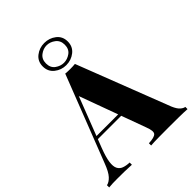

<svg xmlns="http://www.w3.org/2000/svg" viewBox="-276 -1080 1220 1220"><g transform="rotate(-45 334.0 -470.5)"><path d="M383 -709 625 -84Q640 -49 656.5 -35Q673 -21 686 -20V0Q654 -2 609.5 -2.5Q565 -3 519 -3Q471 -3 428 -2.5Q385 -2 359 0V-20Q410 -22 424 -37.5Q438 -53 418 -104L252 -558L272 -588L126 -211Q103 -151 98 -114Q93 -77 103 -57Q113 -37 134.5 -29Q156 -21 186 -20V0Q151 -2 121.5 -2.5Q92 -3 58 -3Q38 -3 17.5 -2.5Q-3 -2 -18 0V-20Q4 -24 26.5 -48Q49 -72 71 -131L296 -709Q316 -707 339.5 -707Q363 -707 383 -709ZM435 -288V-268H137L147 -288ZM339 -941Q384 -941 418 -914.5Q452 -888 452 -842Q452 -796 418 -769Q384 -742 339 -742Q295 -742 261 -769Q227 -796 227 -842Q227 -888 261 -914.5Q295 -941 339 -941ZM339 -920Q309 -920 282 -899.5Q255 -879 255 -841Q255 -802 282 -782.5Q309 -763 339 -763Q370 -763 397 -782.5Q424 -802 424 -841Q424 -879 397 -899.5Q370 -920 339 -920Z"/></g></svg>

Font: Playfair Display ExtraBold
Style: Regular
Weight: 800
Designer: Claus Eggers Sørensen
Foundry: Claus Eggers Sørensen
Version: Version 1.203